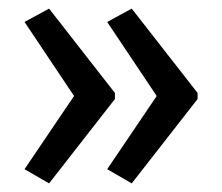

<svg xmlns="http://www.w3.org/2000/svg" viewBox="-20 -487 515 446"><path d="M439 -257 286 -61 229 -94 344 -264 229 -436 286 -467 439 -271ZM247 -257 94 -61 37 -94 152 -264 37 -436 94 -467 247 -271Z"/></svg>

Font: Noto Sans Arabic Condensed
Style: Regular
Weight: 400
Width: 3
Designer: Monotype Design Team, Nadine Chahine, Nizar Qandah and Khaled Hosny
Foundry: Monotype Imaging Inc.
Version: Version 2.012